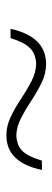

<svg xmlns="http://www.w3.org/2000/svg" viewBox="198 -595 164 600"><g transform="rotate(90 280.0 -295.0)"><path d="M403 -233Q373 -233 344.5 -246.8Q316 -260.5 288.8 -278.8Q261.5 -297 234.2 -311.2Q207 -325.5 179 -326Q147.5 -324.5 129.8 -306.2Q112 -288 99 -246H70Q94.5 -357 180 -357Q210 -357 238.2 -343.2Q266.5 -329.5 294 -311.2Q321.5 -293 348.5 -279Q375.5 -265 403 -264Q435.5 -265.5 452.5 -283.8Q469.5 -302 482 -344H511Q488 -233 403 -233Z"/></g></svg>

Font: Commissioner Flair Thin
Style: Italic
Weight: 100
Italic angle: -12°
Designer: Kostas Bartsokas
Foundry: Kostas Bartsokas
Version: Version 1.000; ttfautohint (v1.8.3)